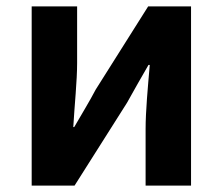

<svg xmlns="http://www.w3.org/2000/svg" viewBox="-20 -580 696 600"><path d="M79 0H213L377 -259C395 -292 425 -344 444 -377H448C442 -307 435 -233 435 -176V0H577V-560H443L279 -300C262 -267 231 -216 212 -183H209C213 -252 221 -327 221 -383V-560H79Z"/></svg>

Font: DAIFUKU Sans JP
Style: Bold
Weight: 700
Designer: Original font ‘Source Han Sans JP’ : Ryoko NISHIZUKA  (kana, bopomofo & ideographs); Paul D. Hunt (Latin, Greek & Cyrill
Foundry: Daifuku
Version: Version 1.001